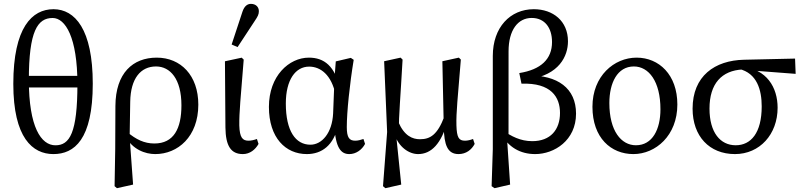

<svg xmlns="http://www.w3.org/2000/svg" viewBox="-20 -787 4172 997"><path d="M257.2 13.1C365.7 13.1 461.7 -61.8 461.7 -352.7C461.7 -634.6 369.3 -739.2 257.7 -739.2C146.5 -739.2 49.1 -644.4 49.1 -351.3C49.1 -71.3 149.3 13.1 257.2 13.1ZM268 -32.5C193.3 -32.5 129.8 -127.2 129.8 -371.7C129.8 -625.8 174.9 -693.6 253.4 -693.6C319.4 -693.6 382 -593.2 382 -350.4C382 -96.5 341.7 -32.5 268 -32.5ZM83.3 -332.8H434.2V-393.2H83.3V-332.8Z M575 179.8 587.3 190.2 671.1 171.5 653.3 -73.2V-82.5L656.2 -258.7C658.1 -379.9 710.6 -441.9 790.2 -441.9C863.6 -441.9 922.1 -377.3 922.1 -240.1C922.1 -119.1 882.3 -41.9 781.6 -41.9C729.2 -41.9 686.7 -62.6 640.1 -101.7L630.1 -81.2C667.3 -10.1 734.5 13.1 786.2 13.1C903.1 13.1 1009.8 -77.2 1009.8 -243.6C1009.8 -395.6 918.5 -487.7 793.9 -487.7C670 -487.7 580.3 -407.8 579.3 -237L578.3 -12.3L575 179.8Z M1241.2 13.1C1277.2 13.1 1306 -9.9 1322.5 -39.7L1314.1 -65.3C1300.3 -60.3 1284.6 -56.4 1270.7 -56.4C1239.7 -56.4 1224.5 -72.2 1222.6 -135.5C1221.7 -203.9 1229.6 -277.8 1245.5 -477.4L1235.1 -487.5L1148.1 -468.8L1150.6 -125.1C1151.7 -28.9 1179.2 13.1 1241.2 13.1ZM1182.8 -555.9 1213.7 -542.5 1302.3 -677.4C1318.7 -701.8 1324.2 -712.3 1324.2 -728.9C1324.2 -751.5 1307.6 -766.9 1283.1 -766.9C1265.4 -766.9 1249.2 -756.5 1239 -726.3L1182.8 -555.9Z M1573.3 13.1C1650.8 13.1 1712.9 -31.8 1736.1 -136.4L1716.1 -135.6C1722.1 -17.3 1751.3 13.1 1793.9 13.1C1828.8 13.1 1859.5 -9.3 1875.6 -39.7L1867.3 -65.3C1853.5 -60.3 1837.8 -56.4 1824.7 -56.4C1793.8 -56.4 1780.8 -72.7 1780.8 -127.1C1780.8 -204.9 1795.8 -350.1 1816.7 -476.4L1801.6 -486.5L1723.6 -468.2L1716.7 -375.2L1709.8 -197.9C1704.9 -96.8 1651.8 -35.6 1591.9 -35.6C1514.5 -35.6 1464.2 -107.2 1464.2 -249.5C1464.2 -372.8 1514.5 -441.1 1585.3 -441.1C1643.3 -441.1 1701.8 -399.8 1723.1 -292.4L1745.6 -321.6C1721.3 -444.7 1662.4 -487.7 1584.1 -487.7C1480.4 -487.7 1376.4 -392.4 1376.4 -232.1C1376.4 -71.3 1463 13.1 1573.3 13.1Z M1968.8 179.8 1981.1 190.2 2063.5 171.5 2037.3 -83.5 2050.8 -104C2050.8 -191.3 2059.6 -280.2 2070.5 -477.6L2060.2 -487.7L1974.7 -469L1990.2 -101.5L1968.8 179.8ZM2151.2 13.1C2218.7 13.1 2272.4 -38.9 2305.7 -164L2287.7 -182.7C2251.5 -86.5 2213.6 -64 2160.7 -64C2122.1 -64 2079.9 -80.9 2048.7 -153.1L2027.1 -94.2C2049 -22.5 2104.6 13.1 2151.2 13.1ZM2361.1 13.1C2400.8 13.1 2429.3 -10 2444.8 -39.7L2436.4 -65.3C2423.6 -60.3 2407.9 -56.4 2394.9 -56.4C2362.2 -56.4 2352.1 -73.1 2350.1 -135.5C2348.2 -204.8 2357.1 -278 2373 -477.6L2362.6 -487.7L2277.1 -469L2284.4 -124.2C2286.7 -37.7 2301.9 13.1 2361.1 13.1Z M2532.8 179.8 2548 190.2 2628.9 171.5 2612.9 -66.4 2620.6 -81.5 2620.8 -520.2C2620.8 -631.2 2669.4 -693.8 2741 -693.8C2807.9 -693.8 2846.5 -643.6 2846.5 -568.5C2846.5 -480.4 2789.1 -425.5 2676.5 -407.6L2687.9 -352.5C2842.4 -358 2887.9 -282.4 2887.9 -200.5C2887.9 -113.7 2838.7 -54 2743.8 -54C2682.9 -54 2635.4 -78.8 2589.3 -111.3L2578.4 -99.5C2617.7 -21.3 2682.9 13.1 2759.2 13.1C2858.1 13.1 2971.2 -57.8 2971.2 -196.8C2971.2 -328.1 2876.7 -398 2718.7 -395.3L2726.4 -375.1C2884 -398.2 2929.3 -495.8 2929.3 -572.4C2929.3 -678.1 2851.7 -739.2 2751.9 -739.2C2629.2 -739.2 2539 -645.1 2539 -496.5V-12.3L2532.8 179.8Z M3269 13.1C3384.5 13.1 3497.3 -83 3497.3 -244.3C3497.3 -398.9 3402.1 -487.7 3285.7 -487.7C3169.1 -487.7 3056.4 -392.7 3056.4 -232.5C3056.4 -71.2 3152.8 13.1 3269 13.1ZM3282.2 -32.7C3205.6 -32.7 3144.2 -107.3 3144.2 -251.9C3144.2 -356 3185.4 -441.9 3271.4 -441.9C3349 -441.9 3409.5 -364.2 3409.5 -219.6C3409.5 -115.8 3368.4 -32.7 3282.2 -32.7Z M3796.5 13.1C3924.9 13.1 4017.9 -89.4 4017.9 -227.6C4017.9 -331.8 3962.5 -429.4 3829.7 -440.9L3817.5 -429.2C3910.9 -406.9 3935.3 -320.2 3935.3 -234.6C3935.3 -96.2 3879 -32.7 3800.3 -32.7C3720.3 -32.7 3664.2 -98.8 3664.2 -223.1C3664.2 -352.5 3727.3 -421.1 3837 -426.3L3848.7 -423.6L4111.6 -403.5L4108.5 -482.8L3843.9 -476.8C3691.4 -473.6 3576.4 -392.2 3576.4 -222.6C3576.4 -79.8 3663.4 13.1 3796.5 13.1Z"/></svg>

Font: Source Serif Variable
Style: Regular
Weight: 389
Designer: Frank Grießhammer
Foundry: Adobe Systems Incorporated
Version: Version 3.001;hotconv 1.0.111;makeotfexe 2.5.65597